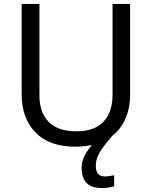

<svg xmlns="http://www.w3.org/2000/svg" viewBox="-20 -734 771 974"><path d="M466 107Q466 136 478 148.5Q490 161 511 161Q528 161 539.5 158.5Q551 156 559 155V211Q545 215 531 217.5Q517 220 497 220Q444 220 419 194Q394 168 394 117Q394 85 410 54.5Q426 24 449 -1Q472 -26 492 -40L555 -51Q525 -17 505 10Q485 37 475.5 60Q466 83 466 107ZM640 -252Q640 -178 610 -118.5Q580 -59 518.5 -24.5Q457 10 362 10Q229 10 159.5 -62.5Q90 -135 90 -254V-714H180V-251Q180 -164 226.5 -116Q273 -68 367 -68Q432 -68 472.5 -91.5Q513 -115 532 -156.5Q551 -198 551 -252V-714H640Z"/></svg>

Font: Noto Sans Hebrew
Style: Regular
Weight: 400
Designer: Monotype Design Team
Foundry: Monotype Imaging Inc.
Version: Version 2.003